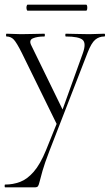

<svg xmlns="http://www.w3.org/2000/svg" viewBox="-20 -531 477 826"><path d="M178 115 228 -9 229 13 74 -303Q52 -347 39.5 -360.5Q27 -374 8 -374Q6 -374 6 -380Q6 -386 8 -386Q23 -386 39 -385Q55 -384 70 -384Q102 -384 126.5 -385Q151 -386 171 -386Q173 -386 173 -380Q173 -374 171 -374Q140 -374 121.5 -366Q103 -358 115 -335L255 -48L233 -15L336 -301Q352 -345 335.5 -359.5Q319 -374 263 -374Q261 -374 261 -380Q261 -386 263 -386Q287 -386 308.5 -385Q330 -384 364 -384Q385 -384 398 -385Q411 -386 429 -386Q432 -386 432 -380Q432 -374 429 -374Q406 -374 389.5 -360Q373 -346 357 -305L192 120Q172 172 163 203.5Q154 235 150.5 250Q147 265 143.5 270Q140 275 129 275H2Q0 275 0 269Q0 263 2 263Q36 263 66.5 251.5Q97 240 125 208Q153 176 178 115ZM99 -485Q96 -485 94.5 -491.5Q93 -498 94.5 -504.5Q96 -511 99 -511H350Q354 -511 355 -504.5Q356 -498 355 -491.5Q354 -485 350 -485Z"/></svg>

Font: Cormorant Garamond Light
Style: Regular
Weight: 300
Designer: Christian Thalmann (Catharsis Fonts)
Foundry: Catharsis Fonts
Version: Version 4.001